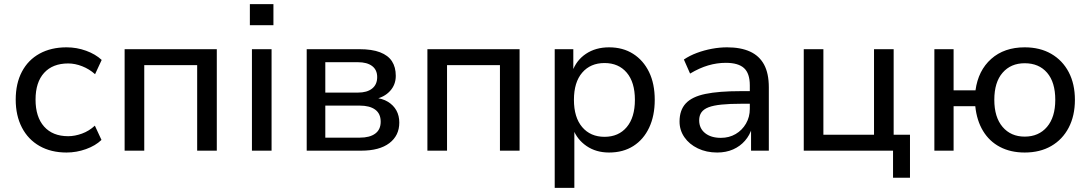

<svg xmlns="http://www.w3.org/2000/svg" viewBox="-20 -729 5277 929"><path d="M302 9Q227 9 171.5 -22.5Q116 -54 86 -112Q56 -170 56 -247Q56 -325 86 -382Q116 -439 171.5 -469.5Q227 -500 302 -500Q351 -500 396.5 -483.5Q442 -467 472 -439L440 -370Q412 -395 377.5 -408.5Q343 -422 310 -422Q235 -422 193.5 -376.5Q152 -331 152 -247Q152 -163 193.5 -116.5Q235 -70 310 -70Q342 -70 376.5 -82.5Q411 -95 439 -121L471 -52Q442 -24 396 -7.5Q350 9 302 9Z M583 0V-491H1029V0H934V-414H678V0Z M1189 -607V-709H1303V-607ZM1199 0V-491H1294V0Z M1464 0V-491H1719Q1780 -491 1819 -476Q1858 -461 1876.5 -432.5Q1895 -404 1895 -362Q1895 -319 1867 -288.5Q1839 -258 1792 -249V-256Q1830 -253 1857 -236.5Q1884 -220 1898 -194.5Q1912 -169 1912 -136Q1912 -73 1864 -36.5Q1816 0 1728 0ZM1554 -63H1721Q1769 -63 1795.5 -82.5Q1822 -102 1822 -140Q1822 -179 1795.5 -198.5Q1769 -218 1721 -218H1554ZM1554 -281H1712Q1756 -281 1780.5 -300.5Q1805 -320 1805 -356Q1805 -391 1780.5 -409.5Q1756 -428 1712 -428H1554Z M2048 0V-491H2494V0H2399V-414H2143V0Z M2664 180V-491H2754V-382H2749Q2768 -437 2815 -468.5Q2862 -500 2927 -500Q2994 -500 3043.5 -468.5Q3093 -437 3120.5 -380.5Q3148 -324 3148 -246Q3148 -169 3121 -111.5Q3094 -54 3044.5 -22.5Q2995 9 2927 9Q2864 9 2818 -22.5Q2772 -54 2753 -105H2759V180ZM2905 -67Q2973 -67 3012.5 -114Q3052 -161 3052 -246Q3052 -331 3012.5 -377.5Q2973 -424 2905 -424Q2837 -424 2797 -377.5Q2757 -331 2757 -246Q2757 -161 2797 -114Q2837 -67 2905 -67Z M3450 9Q3398 9 3356.5 -11Q3315 -31 3291.5 -65Q3268 -99 3268 -141Q3268 -196 3298 -228.5Q3328 -261 3393 -274.5Q3458 -288 3564 -288H3623V-227H3567Q3511 -227 3471.5 -223Q3432 -219 3408.5 -210Q3385 -201 3374 -185.5Q3363 -170 3363 -147Q3363 -108 3391.5 -85Q3420 -62 3468 -62Q3508 -62 3539.5 -80.5Q3571 -99 3589.5 -131Q3608 -163 3608 -202V-316Q3608 -374 3580 -399.5Q3552 -425 3492 -425Q3449 -425 3406.5 -412.5Q3364 -400 3319 -373L3289 -441Q3317 -460 3352 -473Q3387 -486 3424.5 -493Q3462 -500 3498 -500Q3564 -500 3609 -479.5Q3654 -459 3677 -416.5Q3700 -374 3700 -306V0H3614V-109H3618Q3608 -75 3584.5 -48Q3561 -21 3527 -6Q3493 9 3450 9Z M4301 131V0H3869V-491H3964V-77H4209V-491H4304V-77H4383V131Z M4938 9Q4870 9 4818.5 -18Q4767 -45 4736.5 -95.5Q4706 -146 4699 -215H4594V0H4501V-491H4594V-292H4700Q4713 -388 4776 -444Q4839 -500 4938 -500Q5012 -500 5066.5 -468.5Q5121 -437 5151 -380Q5181 -323 5181 -246Q5181 -169 5151 -111.5Q5121 -54 5066.5 -22.5Q5012 9 4938 9ZM4938 -68Q5006 -68 5046 -115Q5086 -162 5086 -246Q5086 -331 5046.5 -377Q5007 -423 4938 -423Q4871 -423 4831 -377Q4791 -331 4791 -246Q4791 -162 4831 -115Q4871 -68 4938 -68Z"/></svg>

Font: Nunito Sans 10pt Medium
Style: Regular
Weight: 500
Designer: Vernon Adams
Foundry: Vernon Adams
Version: Version 3.101;gftools[0.9.27]